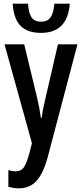

<svg xmlns="http://www.w3.org/2000/svg" viewBox="-20 -782 444 1042"><path d="M4.4 -541.5H111.3L181.2 -252.4Q188 -223.6 193.4 -195.6Q198.7 -167.5 202.1 -141.6H206.1Q209 -166 214.4 -192.9Q219.7 -219.7 227.5 -252L294.4 -541.5H400.4L239.3 69.3Q214.8 160.2 177.7 200.2Q140.6 240.2 80.6 240.2Q66.4 240.2 53 237.8Q39.6 235.4 25.4 231.9V141.1Q46.9 147.9 64.5 147.9Q93.3 147.9 108.4 127.7Q123.5 107.4 139.6 48.8L153.3 -4.9ZM358.9 -762.2Q346.2 -603.5 203.1 -603.5Q128.4 -603.5 91.1 -642.3Q53.7 -681.2 48.8 -762.2H132.3Q135.3 -710.4 151.6 -687.3Q168 -664.1 203.1 -664.1Q237.8 -664.1 254.4 -688Q271 -711.9 274.9 -762.2Z"/></svg>

Font: Open Sans Condensed SemiBold
Style: Regular
Weight: 600
Width: 3
Designer: Monotype Design Team
Foundry: Monotype Imaging Inc.
Version: Version 3.000; ttfautohint (v1.8.4)